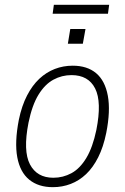

<svg xmlns="http://www.w3.org/2000/svg" viewBox="-20 -767 517 795"><path d="M199 8Q139 8 101 -23Q63 -54 51.5 -116Q40 -178 58 -271Q70 -329 92 -371.5Q114 -414 143 -441Q172 -468 207 -481.5Q242 -495 281 -495Q341 -495 378 -464Q415 -433 426.5 -370.5Q438 -308 420 -217Q408 -158 386.5 -115.5Q365 -73 336.5 -46Q308 -19 273 -5.5Q238 8 199 8ZM201 -31Q241 -31 276 -50Q311 -69 337.5 -113Q364 -157 379 -229Q402 -345 374 -400.5Q346 -456 276 -456Q236 -456 201 -437Q166 -418 139.5 -375Q113 -332 98 -259Q75 -142 104 -86.5Q133 -31 201 -31ZM198 -710 203 -747H432L427 -710ZM261 -586 271 -647H334L323 -586Z"/></svg>

Font: Nunito Sans 10pt Condensed ExtraLight
Style: Italic
Weight: 250
Width: 3
Italic angle: -9°
Designer: Vernon Adams
Foundry: Vernon Adams
Version: Version 3.101;gftools[0.9.27]